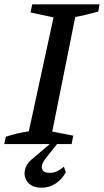

<svg xmlns="http://www.w3.org/2000/svg" viewBox="-36 -670 483 893"><path d="M-16 0 -9 -34Q46 -52 98 -59L213 -589L106 -612L114 -650H427L421 -616Q387 -607 362 -601Q337 -595 314 -591L207 -58L305 -39L297 0ZM158 203Q115 203 94.5 179.5Q74 156 79.5 123.5Q85 91 119 65L220 -21H246L176 67Q154 95 159.5 114.5Q165 134 195 134Q229 134 261 105L270 131Q251 166 221.5 184.5Q192 203 158 203Z"/></svg>

Font: Piazzolla Medium
Style: Italic
Weight: 500
Italic angle: -11.3°
Designer: Juan Pablo del Peral
Foundry: Huerta Tipografica
Version: Version 1.330